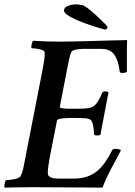

<svg xmlns="http://www.w3.org/2000/svg" viewBox="-28 -854 616 876"><path d="M248 -664Q270 -664 310 -665Q350 -666 394.5 -667Q439 -668 482 -669.5Q525 -671 552 -671Q551 -652 551 -633.5Q551 -615 551 -596V-526Q549 -524 542 -522.5Q535 -521 530 -521Q518 -521 518 -529Q512 -578 493.5 -604.5Q475 -631 434 -631H354Q348 -631 339.5 -630.5Q331 -630 322.5 -628.5Q314 -627 307.5 -624.5Q301 -622 298 -618Q293 -608 289 -591Q285 -574 281 -553L245 -367Q244 -362 256 -360Q268 -358 283 -358H333Q359 -358 374.5 -360.5Q390 -363 400.5 -370.5Q411 -378 419.5 -392.5Q428 -407 438 -430Q441 -437 451 -437Q464 -437 467 -432L430 -239Q428 -237 423 -236.5Q418 -236 413 -236Q401 -236 401 -243Q400 -263 398 -275Q396 -287 393.5 -294Q391 -301 388.5 -304Q386 -307 383 -309Q375 -314 351.5 -315Q328 -316 302 -316Q292 -316 280.5 -315.5Q269 -315 258.5 -314Q248 -313 240.5 -310.5Q233 -308 232 -304L198 -131Q198 -128 196.5 -120.5Q195 -113 193.5 -103Q192 -93 191 -83Q190 -73 190 -65Q190 -55 195.5 -50Q201 -45 209.5 -42.5Q218 -40 229 -39.5Q240 -39 251 -39H306Q342 -39 368.5 -48Q395 -57 415.5 -74Q436 -91 452.5 -115Q469 -139 484 -169Q487 -175 499 -175Q506 -175 514 -173Q522 -171 524 -169Q514 -149 501.5 -126Q489 -103 477 -80Q465 -57 455.5 -36Q446 -15 440 2Q413 2 371.5 1.5Q330 1 284 1Q238 1 193.5 0.5Q149 0 116 0Q74 0 42 1Q10 2 -7 2Q-8 1 -8 -5Q-8 -12 -6 -20Q-4 -28 -1 -32Q4 -32 14 -33Q24 -34 34.5 -36Q45 -38 54 -41.5Q63 -45 65 -49Q73 -63 78 -85Q83 -107 88 -136L165 -530Q169 -553 172.5 -572.5Q176 -592 176 -606Q176 -614 175 -617Q174 -622 166.5 -625Q159 -628 149.5 -630Q140 -632 130.5 -633Q121 -634 116 -634Q115 -635 115 -640Q115 -647 117.5 -656Q120 -665 123 -668Q153 -666 186 -665Q219 -664 248 -664ZM455 -719Q451 -719 435.5 -723Q420 -727 399 -734Q378 -741 354 -750Q330 -759 310 -768.5Q290 -778 277 -787.5Q264 -797 264 -806Q264 -820 281.5 -827Q299 -834 318 -834Q326 -834 339 -832Q352 -830 357 -827Q370 -819 388 -804Q406 -789 422 -773.5Q438 -758 450 -746Q462 -734 463 -731Q463 -728 460 -724Q457 -720 455 -719Z"/></svg>

Font: Vermiglione SemiBold
Style: Italic
Weight: 600
Italic angle: -11°
Version: Version 1.000